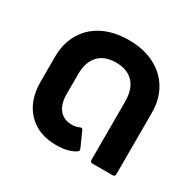

<svg xmlns="http://www.w3.org/2000/svg" viewBox="-132 -729 909 889"><g transform="rotate(30 323.0 -285.0)"><path d="M59 -208V-341Q59 -413 90.5 -467Q122 -521 180.5 -550.5Q239 -580 318 -580Q396 -580 454.5 -550.5Q513 -521 545 -467Q577 -413 577 -341V-13Q577 0 564 0H457Q444 0 444 -13V-325Q444 -390 411.5 -425Q379 -460 318 -460Q257 -460 224.5 -425Q192 -390 192 -325V-220Q192 -166 216 -137Q240 -108 284 -108Q304 -108 321 -116L329 -118Q335 -118 338 -111L373 -33Q375 -27 375 -26Q375 -20 369 -15Q332 10 267 10Q171 10 115 -49Q59 -108 59 -208Z"/></g></svg>

Font: LINE Seed Sans TH
Style: Bold
Weight: 700
Designer: Dalton Maag Ltd | Thai characters by Cadson Demak Co.,Ltd.
Foundry: Dalton Maag Ltd
Version: Version 1.002